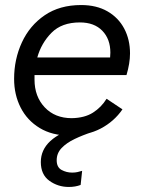

<svg xmlns="http://www.w3.org/2000/svg" viewBox="-20 -529 564 762"><path d="M256 9Q187 9 137.5 -21Q88 -51 62 -102Q36 -153 36 -216Q36 -294 67 -361Q98 -428 157.5 -468.5Q217 -509 302 -509Q363 -509 406.5 -484Q450 -459 473 -415.5Q496 -372 496 -317Q496 -278 482 -231H117Q117 -222 117 -213Q117 -146 157.5 -103Q198 -60 265 -60Q316 -61 349 -82Q382 -103 403 -137L466 -95Q433 -47 380 -19Q327 9 256 9ZM297 -440Q225 -440 184.5 -399Q144 -358 128 -301H417Q418 -311 418 -320Q418 -374 386 -407Q354 -440 297 -440ZM253 213Q210 213 176 188.5Q142 164 142 114Q142 66 179.5 31Q217 -4 309 -35L346 -5Q309 7 276.5 22.5Q244 38 224.5 58.5Q205 79 205 107Q205 135 224.5 145.5Q244 156 266 156Q278 156 287 154Q296 152 306 149L300 205Q279 213 253 213Z"/></svg>

Font: Prodigy Sans
Style: Italic
Weight: 400
Italic angle: -13°
Designer: Wei Huang
Foundry: Wei Huang
Version: Version 1.003; ttfautohint (v1.8.3)